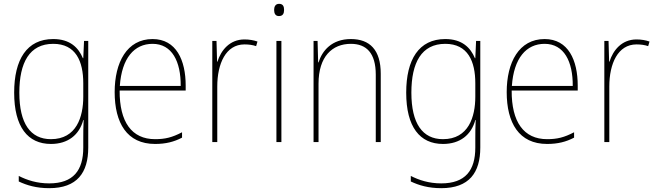

<svg xmlns="http://www.w3.org/2000/svg" viewBox="-20 -742 3427 1003"><path d="M258 -538C120 -538 54 -431 54 -258C54 -79 125 10 246 10C335 10 394 -37 415 -115H417C415 -75 415 -51 415 -15V29C415 148 363 216 237 216C173 216 121 199 78 177V206C120 226 170 241 237 241C383 241 441 160 441 29V-528H419L415 -438H413C390 -493 346 -538 258 -538ZM258 -513C376 -513 415 -422 415 -307V-237C415 -132 380 -15 246 -15C139 -15 81 -97 81 -258C81 -415 134 -513 258 -513Z M777 -538C643 -538 579 -416 579 -261C579 -100 643 10 790 10C846 10 889 -1 931 -23V-51C879 -24 843 -15 790 -15C668 -15 604 -105 605 -269H950V-295C950 -427 901 -538 777 -538ZM777 -513C879 -513 925 -420 924 -293H606C616 -438 681 -513 777 -513Z M1257 -536C1179 -536 1134 -478 1116 -420H1114L1111 -528H1089V0H1115V-290C1115 -410 1160 -510 1257 -510C1281 -510 1300 -507 1318 -501L1325 -525C1305 -532 1282 -536 1257 -536Z M1438 -722C1418 -722 1412 -706 1412 -690C1412 -673 1418 -658 1437 -658C1458 -658 1464 -672 1464 -690C1464 -706 1460 -722 1438 -722ZM1450 -528H1424V0H1450Z M1813 -538C1713 -538 1663 -477 1644 -416H1642L1639 -528H1618V0H1644V-305C1644 -446 1715 -513 1813 -513C1894 -513 1943 -465 1943 -352V0H1969V-357C1969 -481 1912 -538 1813 -538Z M2306 -538C2168 -538 2102 -431 2102 -258C2102 -79 2173 10 2294 10C2383 10 2442 -37 2463 -115H2465C2463 -75 2463 -51 2463 -15V29C2463 148 2411 216 2285 216C2221 216 2169 199 2126 177V206C2168 226 2218 241 2285 241C2431 241 2489 160 2489 29V-528H2467L2463 -438H2461C2438 -493 2394 -538 2306 -538ZM2306 -513C2424 -513 2463 -422 2463 -307V-237C2463 -132 2428 -15 2294 -15C2187 -15 2129 -97 2129 -258C2129 -415 2182 -513 2306 -513Z M2825 -538C2691 -538 2627 -416 2627 -261C2627 -100 2691 10 2838 10C2894 10 2937 -1 2979 -23V-51C2927 -24 2891 -15 2838 -15C2716 -15 2652 -105 2653 -269H2998V-295C2998 -427 2949 -538 2825 -538ZM2825 -513C2927 -513 2973 -420 2972 -293H2654C2664 -438 2729 -513 2825 -513Z M3305 -536C3227 -536 3182 -478 3164 -420H3162L3159 -528H3137V0H3163V-290C3163 -410 3208 -510 3305 -510C3329 -510 3348 -507 3366 -501L3373 -525C3353 -532 3330 -536 3305 -536Z"/></svg>

Font: Noto Sans Ethiopic SemiCondensed Thin
Style: Regular
Weight: 100
Width: 4
Designer: Monotype Design Team
Foundry: Monotype Imaging Inc.
Version: Version 2.102